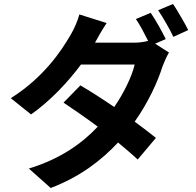

<svg xmlns="http://www.w3.org/2000/svg" viewBox="-20 -866 980 958"><path d="M884 -780C870 -804 856 -828 843 -846L769 -815C782 -796 796 -773 809 -750C823 -726 836 -702 845 -682L919 -716C911 -733 898 -756 884 -780ZM550 -653H454C465 -674 490 -718 512 -751L376 -794C368 -762 348 -718 334 -695C286 -611 198 -480 34 -376L135 -295C230 -362 318 -455 384 -544H518H652C638 -484 598 -402 550 -332C490 -373 431 -411 381 -440L297 -354C345 -322 407 -279 468 -234C391 -153 287 -75 124 -25L233 72C380 16 486 -66 569 -155C607 -123 642 -94 667 -70L758 -178C729 -201 693 -229 652 -259C720 -355 767 -458 791 -535C800 -559 812 -585 823 -604L754 -648L807 -671C790 -706 756 -768 732 -802L658 -771C679 -741 701 -698 719 -662C698 -656 671 -653 646 -653Z"/></svg>

Font: GenSekiGothic2 TW B
Style: Regular
Weight: 700
Version: Version 2.100;PS 2.1;hotconv 16.6.51;makeotf.lib2.5.65220 DE